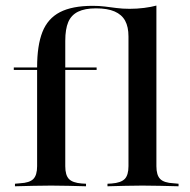

<svg xmlns="http://www.w3.org/2000/svg" viewBox="-20 -651 664 671"><path d="M28.2 -406.5V-415.3H317.7V-406.5ZM158.9 -2.4Q125 -2.4 96.4 -1.6Q67.7 -0.8 32.3 0V-8.9L50 -10.5Q83.1 -12.1 96.4 -25.4Q109.7 -38.7 109.7 -70.2V-207.3H208.1V-70.2Q208.1 -38.7 221 -25.4Q233.9 -12.1 266.1 -9.7L280.6 -8.9V0Q246.8 -0.8 219 -1.6Q191.1 -2.4 158.9 -2.4ZM109.7 -207.3V-416.1Q109.7 -491.9 128.2 -539.1Q146.8 -586.3 189.5 -608.5Q232.3 -630.6 304 -630.6Q326.6 -630.6 346.4 -628.2Q366.1 -625.8 387.1 -623Q408.1 -620.2 433.1 -620.2Q458.9 -620.2 483.9 -623.4Q508.9 -626.6 526.6 -631.5V-207.3H429V-523.4Q429 -557.3 417.3 -578.6Q405.6 -600 380.6 -610.9Q355.6 -621.8 315.3 -621.8Q276.6 -621.8 252.8 -610.1Q229 -598.4 218.5 -573.8Q208.1 -549.2 208.1 -508.1V-207.3ZM477.4 -2.4Q446 -2.4 418.1 -1.6Q390.3 -0.8 355.6 0V-8.9L370.2 -9.7Q402.4 -12.1 415.7 -25.4Q429 -38.7 429 -70.2V-207.3H526.6V-70.2Q526.6 -38.7 539.9 -25.4Q553.2 -12.1 586.3 -10.5L604 -8.9V0Q568.5 -0.8 539.9 -1.6Q511.3 -2.4 477.4 -2.4Z"/></svg>

Font: Playfair 144pt SemiExpanded SemiBold
Style: Regular
Weight: 600
Width: 6
Designer: Claus Eggers Sørensen
Foundry: Claus Eggers Sørensen
Version: Version 2.203